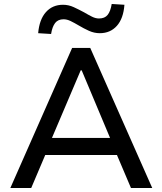

<svg xmlns="http://www.w3.org/2000/svg" viewBox="-20 -946 817 966"><path d="M32 0 343 -705H434L746 0H639L554 -200L602 -166H175L222 -200L137 0ZM386 -592 232 -230 208 -252H569L543 -230L391 -592ZM237 -775 172 -779Q178 -848 211 -885Q244 -922 297 -922Q325 -922 351 -910Q377 -898 403 -884Q425 -871 443 -862Q461 -853 478 -853Q507 -853 521.5 -871Q536 -889 542 -926L606 -922Q601 -853 568 -816Q535 -779 482 -779Q454 -779 427.5 -791Q401 -803 376 -818Q354 -831 335.5 -840Q317 -849 300 -849Q272 -849 257.5 -830.5Q243 -812 237 -775Z"/></svg>

Font: Nunito Sans 12pt ExtraLight 7pt Medium
Style: Regular
Weight: 500
Version: Version 3.101;gftools[0.9.27]